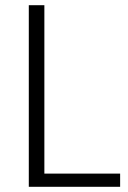

<svg xmlns="http://www.w3.org/2000/svg" viewBox="-20 -720 492 740"><path d="M137 -51H443V0H91V-700H151V-11Z"/></svg>

Font: Pathway Extreme 28pt ExtraLight
Style: Regular
Weight: 250
Designer: Eduardo Rodriguez Tunni
Foundry: Eduardo Rodriguez Tunni
Version: Version 1.001;gftools[0.9.26]